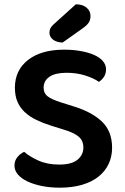

<svg xmlns="http://www.w3.org/2000/svg" viewBox="-20 -853 577 889"><path d="M254 -91Q312 -91 339 -113.5Q366 -136 366 -170Q366 -201 345 -219.5Q324 -238 281 -251L217 -271Q179 -283 148 -298Q117 -313 95 -333.5Q73 -354 61 -381.5Q49 -409 49 -447Q49 -528 110 -575.5Q171 -623 277 -623Q319 -623 354.5 -616.5Q390 -610 416 -598.5Q442 -587 456.5 -570Q471 -553 471 -532Q471 -512 461.5 -497.5Q452 -483 438 -474Q414 -491 374.5 -503.5Q335 -516 288 -516Q236 -516 209 -497.5Q182 -479 182 -447Q182 -421 200.5 -407Q219 -393 259 -380L316 -362Q403 -336 451 -291Q499 -246 499 -169Q499 -128 483 -94Q467 -60 436.5 -35.5Q406 -11 360.5 2.5Q315 16 257 16Q211 16 172.5 8Q134 0 106 -13.5Q78 -27 62.5 -45.5Q47 -64 47 -86Q47 -109 60.5 -125.5Q74 -142 92 -150Q117 -128 158 -109.5Q199 -91 254 -91ZM331 -833Q363 -833 381 -817.5Q399 -802 399 -779Q399 -762 391.5 -749.5Q384 -737 363 -722L270 -656Q241 -657 225 -670Q209 -683 209 -701Q209 -712 213 -721Q217 -730 228 -740Z"/></svg>

Font: Baloo Paaji 2 SemiBold
Style: Regular
Weight: 600
Designer: Shuchita Grover, Noopur Datye and Ek Type
Foundry: Ek Type
Version: Version 1.640;hotconv 1.0.111;makeotfexe 2.5.65597; ttfautoh